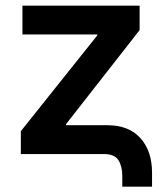

<svg xmlns="http://www.w3.org/2000/svg" viewBox="-20 -556 586 693"><path d="M421.4 117.7V79.1Q421.4 44.4 407.5 22.2Q393.6 0 355 0H55.2V-82.5L331.1 -428.2V-431.6H61V-535.6H483.9V-447.3L218.3 -107.9V-104H368.2Q444.8 -104 486.8 -57.4Q528.8 -10.7 528.8 66.9V117.7Z"/></svg>

Font: Inter 20pt SemiBold
Style: Regular
Weight: 600
Version: Version 4.001;git-66647c0bb